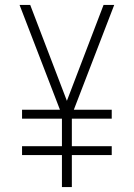

<svg xmlns="http://www.w3.org/2000/svg" viewBox="-20 -755 540 775"><path d="M230 0V-129H69V-165H230V-276H69V-312H222L59 -735H102L250 -348L398 -735H441L278 -312H431V-276H270V-165H431V-129H270V0Z"/></svg>

Font: Iosevka SS04 Extralight
Style: Regular
Weight: 200
Monospace: yes
Designer: Belleve Invis
Foundry: Belleve Invis
Version: Version 19.0.0; ttfautohint (v1.8.4)